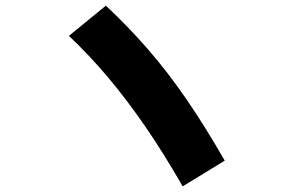

<svg xmlns="http://www.w3.org/2000/svg" viewBox="-20 -706 1040 680"><path d="M627 -46Q558 -166 493.5 -259.5Q429 -353 363.5 -431Q298 -509 224 -579L355 -686Q434 -612 504 -531.5Q574 -451 640 -355Q706 -259 776 -137Z"/></svg>

Font: M PLUS 1 ExtraBold
Style: Regular
Weight: 800
Designer: Coji Morishita
Foundry: UNDERFOREST DESIGN
Version: Version 1.001